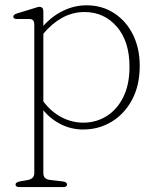

<svg xmlns="http://www.w3.org/2000/svg" viewBox="-20 -490 612 742"><path d="M147.5 -446.5V-390Q181.5 -428 224.8 -448.8Q268 -469.5 314.5 -469.5Q374.5 -469.5 421 -439.2Q467.5 -409 493.8 -356.2Q520 -303.5 520 -236Q520 -159.5 490.2 -104.2Q460.5 -49 410.8 -19.2Q361 10.5 301 10.5Q256 10.5 215.8 -9.5Q175.5 -29.5 147.5 -64V179Q147.5 203 174.5 205.5L221.5 211Q239 213 239 223Q239 233 223.5 233H55Q40 233 40 223Q40 214.5 57 211L86 206Q112.5 201 112.5 179.5V-396Q112.5 -416.5 94 -416.5H46Q31.5 -416.5 31.5 -425.5Q31.5 -433.5 45.5 -438L104.5 -456Q113 -458.5 120.2 -461Q127.5 -463.5 132 -463.5Q147.5 -463.5 147.5 -446.5ZM307 -443.5Q260.5 -443.5 220.2 -421.2Q180 -399 147.5 -359.5V-98Q177 -58.5 217.2 -37.2Q257.5 -16 302 -16Q351.5 -16 392 -41.2Q432.5 -66.5 456.5 -114.8Q480.5 -163 480.5 -232Q480.5 -330.5 431.2 -387Q382 -443.5 307 -443.5Z"/></svg>

Font: Fraunces 9pt Soft Thin
Style: Regular
Weight: 100
Version: Version 1.000;[b76b70a41]